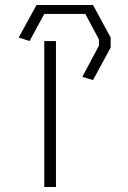

<svg xmlns="http://www.w3.org/2000/svg" viewBox="-20 -752 516 772"><path d="M127 -732H354L425 -601V-561L354 -430L311 -443L378 -569V-593L323 -696H158L99 -587L55 -601ZM158 -587H205V0H158Z"/></svg>

Font: Mixer
Style: Regular
Weight: 400
Version: Version 1.0